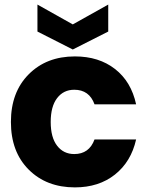

<svg xmlns="http://www.w3.org/2000/svg" viewBox="-20 -813 645 841"><path d="M27.8 -278.8Q27.8 -409.2 105.7 -487.5Q183.6 -565.9 308.1 -565.9Q413.1 -565.9 483.9 -510.7Q554.7 -455.6 576.2 -356H394Q371.1 -419.9 305.2 -419.9Q258.3 -419.9 230.2 -383.3Q202.1 -346.7 202.1 -278.8Q202.1 -210.9 230.2 -174.6Q258.3 -138.2 305.2 -138.2Q370.6 -138.2 394 -202.1H576.2Q554.2 -104.5 483.4 -48.3Q412.6 7.8 308.1 7.8Q183.6 7.8 105.7 -70.1Q27.8 -147.9 27.8 -278.8ZM298.8 -706.1 454.1 -793V-674.8L298.8 -596.2L144 -674.8V-793Z"/></svg>

Font: SVN-Poppins
Style: Bold
Weight: 700
Designer: Ninad Kale (Devanagari), Jonny Pinhorn (Latin)
Foundry: Indian Type Foundry
Version: Version 3.200;PS 1.000;hotconv 16.6.54;makeotf.lib2.5.65590